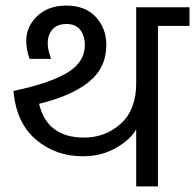

<svg xmlns="http://www.w3.org/2000/svg" viewBox="-20 -668 699 688"><path d="M361 -507Q361 -425 298.5 -374.5Q236 -324 120 -296Q149 -175 281 -175Q358 -175 413 -225Q468 -275 468 -369V-642H659V-575H546V0H468V-205Q449 -169 396.5 -138.5Q344 -108 277 -108Q180 -108 109.5 -167Q39 -226 28 -342Q160 -370 222 -408Q284 -446 284 -506Q284 -540 267.5 -561Q251 -582 218 -582Q185 -582 168 -562.5Q151 -543 151 -513Q151 -490 163 -457H86Q74 -491 74 -521Q74 -573 113.5 -610.5Q153 -648 218 -648Q285 -648 323 -607.5Q361 -567 361 -507Z"/></svg>

Font: Hind Regular
Style: Regular
Weight: 400
Designer: Manushi Parikh, Satya Rajpurohit
Foundry: Indian Type Foundry
Version: Version 1.201;PS 1.0;hotconv 1.0.78;makeotf.lib2.5.61930; tt